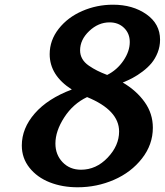

<svg xmlns="http://www.w3.org/2000/svg" viewBox="-20 -771 701 817"><path d="M436 -452.1Q478 -473.1 505.1 -512.9Q532.2 -552.7 532.2 -592.3Q532.2 -628.4 508.1 -652.1Q483.9 -675.8 446.3 -675.8Q398.4 -675.8 359.6 -638.9Q320.8 -602.1 320.8 -556.6Q320.8 -537.1 330.1 -520.8Q339.4 -504.4 357.9 -491.7Q376.5 -479 393.6 -470.5Q410.6 -461.9 436 -452.1ZM324.7 -48.8Q389.2 -48.8 438 -100.1Q486.8 -151.4 486.8 -211.4Q486.8 -302.2 350.6 -357.9Q291 -329.6 253.4 -271.5Q215.8 -213.4 215.8 -160.2Q215.8 -112.8 246.3 -80.8Q276.9 -48.8 324.7 -48.8ZM630.4 -227.5Q630.4 -155.8 584.2 -96.7Q538.1 -37.6 465.1 -5.9Q392.1 25.9 310.1 25.9Q245.1 25.9 191.7 4.9Q138.2 -16.1 105.5 -57.1Q72.8 -98.1 72.8 -151.9Q72.8 -225.1 127.9 -288.3Q183.1 -351.6 285.6 -390.1Q191.4 -450.2 191.4 -540.5Q191.4 -599.6 229.7 -648.4Q268.1 -697.3 329.8 -724.1Q391.6 -751 460.9 -751Q544.9 -751 603 -710.2Q661.1 -669.4 661.1 -602.1Q661.1 -573.2 650.9 -547.4Q640.6 -521.5 624.8 -502.4Q608.9 -483.4 586.9 -466.8Q564.9 -450.2 544.7 -439.5Q524.4 -428.7 502.4 -419.9Q561 -385.3 595.7 -336.4Q630.4 -287.6 630.4 -227.5Z"/></svg>

Font: Aurulent Sans
Style: BoldItalic
Weight: 700
Italic angle: -11°
Version: Version 2007.05.04